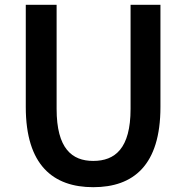

<svg xmlns="http://www.w3.org/2000/svg" viewBox="-20 -760 773 797"><path d="M367 17C534 17 646 -74 646 -316V-740H522V-308C522 -143 457 -92 367 -92C279 -92 215 -143 215 -308V-740H87V-316C87 -74 201 17 367 17Z"/></svg>

Font: Bithumb Trading Sans Semibold
Style: Regular
Weight: 600
Designer: HamHyungwon
Foundry: Bithumb
Version: Version 1.100;Glyphs 3.1.2 (3151)